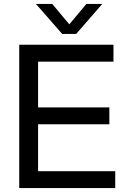

<svg xmlns="http://www.w3.org/2000/svg" viewBox="-20 -958 650 978"><path d="M558 -730V-644H174V-411H537V-325H174V-86H567V0H78V-730ZM163 -938H246L333 -834L420 -938H501L368 -785H297Z"/></svg>

Font: Nacelle
Style: Regular
Weight: 400
Designer: Sora Sagano
Foundry: Sora Sagano
Version: Version 1.000;FEAKit 1.0